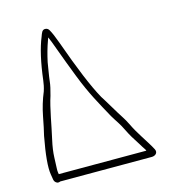

<svg xmlns="http://www.w3.org/2000/svg" viewBox="-95 -695 707 772"><g transform="rotate(-15 259.0 -309.0)"><path d="M64 -36 62.7 -44C62 -48 61.9 -53.7 62.3 -61C62.8 -68.3 63.3 -82.8 64 -104.3C64.7 -125.9 68.1 -150.2 74.3 -177.3C86.3 -229.2 97.9 -302.8 113.3 -348.8C119.9 -372.3 124 -390.8 125.4 -404.5C128.2 -430.7 133.7 -457.2 137.3 -482C143.8 -512.6 151.8 -541.1 161.5 -567.5L165.3 -578C172.8 -560.7 174.9 -555.6 190 -513.9C201.4 -482.6 215.8 -444.4 233.3 -399.5C265.6 -316.7 292.9 -270.3 327.1 -207.5C343.4 -179.8 353.4 -169.3 369.5 -135.5C378.3 -117.2 391.5 -94.7 409.3 -68C412 -64 414.7 -59.5 417.5 -54.5C420.8 -48.8 427.9 -40.4 428.6 -36ZM53.3 -4C56.7 -4 59.6 -4.7 62 -6H443.6C457.3 -6 471.2 -16.2 463.1 -32.4C453.6 -51.4 436.6 -76.4 425.1 -95.3L407.4 -124.5C396.1 -143.2 384.4 -171.4 371.7 -190C357.6 -210.7 323.3 -270.5 309 -292C279.6 -344.7 245.1 -428.9 203.8 -544.6C193.9 -572.3 185.3 -592.3 178.1 -604.5C174.8 -610.2 170 -613.3 163.7 -614C148.7 -615.6 145.5 -601 140.5 -588C123.1 -546.2 110 -488.7 101.2 -415.5C99.6 -402.5 96.9 -388.3 91.9 -373C79 -342.1 69.5 -310.4 63.2 -277.9C57 -245.3 51.5 -219.3 46.7 -200C32.5 -124.8 27.9 -72.8 32.7 -44L36.8 -19C38.1 -11.6 46.2 -4 53.3 -4Z"/></g></svg>

Font: MewTooHand
Style: CondLta
Weight: 400
Designer: Mew Too, Robert Jablonski
Version: Version 0.77